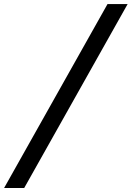

<svg xmlns="http://www.w3.org/2000/svg" viewBox="-87 -795 646 942"><path d="M-66.9 127.4 440.4 -774.9H539.1L31.7 127.4Z"/></svg>

Font: Schibsted Grotesk Medium
Style: Italic
Weight: 500
Italic angle: -12°
Designer: Bakken & Baeck AS, Henrik Kongsvoll
Foundry: Schibsted ASA
Version: Version 1.100;gftools[0.9.25]